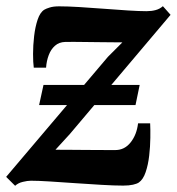

<svg xmlns="http://www.w3.org/2000/svg" viewBox="-30 -587 569 618"><path d="M18.7 11 -10.2 -17.7 317.3 -404 363.9 -450.6Q350.1 -450.7 330.5 -450.9Q310.9 -451 289 -451.3Q267.2 -451.5 246 -451.8Q224.8 -452.2 207.3 -452.2Q189.7 -452.2 179.6 -452Q160.1 -451.4 147 -439.8Q133.9 -428.3 126.9 -409.7Q119.8 -391.1 118.3 -369.2H78.7Q76.4 -385.9 76.4 -413.4Q76.4 -440.8 79.8 -470.4Q83.2 -500.1 91.1 -523.7Q99 -547.3 112.7 -555.8Q118.4 -559.3 130.2 -562.9Q141.9 -566.6 160.1 -566.6Q187.3 -566.6 225.5 -564.3Q263.8 -562 304.8 -558.8Q345.8 -555.6 382.2 -553.3Q418.6 -551 441.4 -551Q457.8 -551 471 -554.6Q484.2 -558.1 494.3 -567.1L519 -539.3L194.9 -155.7L148.5 -105Q168.6 -105 193 -104.8Q217.4 -104.6 243.4 -104.4Q269.5 -104.3 294.6 -104.1Q319.7 -104 341.3 -104Q370.9 -104 390.4 -128.6Q410 -153.1 414.4 -190.1H453.3Q454.3 -171.4 453.9 -143.4Q453.6 -115.3 450.2 -85.9Q446.8 -56.4 438.8 -32.9Q430.9 -9.4 416.9 0.4Q410.8 4.6 398 7.5Q385.2 10.4 366.5 10.4Q338.4 10.4 297.4 8Q256.3 5.6 212.5 2.6Q168.7 -0.4 130.5 -2.9Q92.4 -5.3 69.7 -5.3Q58.3 -5.3 43.4 -1.6Q28.4 2 18.7 11ZM95.9 -248.9 110 -313.7H419.6L406.2 -248.9Z"/></svg>

Font: Merriweather Light
Style: Italic
Weight: 300
Italic angle: -7.8°
Designer: Eben Sorkin
Foundry: Eben Sorkin
Version: Version 2.101